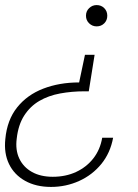

<svg xmlns="http://www.w3.org/2000/svg" viewBox="-20 -533 546 757"><path d="M353 -317 330 -173H313Q263 -173 217 -164.5Q171 -156 135 -135Q99 -114 75.5 -77.5Q52 -41 46 13Q40 58 56 92Q72 126 106 145Q140 164 188 164Q239 164 280 145Q321 126 348 91.5Q375 57 383 10H426Q415 70 379.5 113.5Q344 157 292 180.5Q240 204 181 204Q122 204 79 180Q36 156 15.5 113.5Q-5 71 1 15Q8 -60 47.5 -109.5Q87 -159 150.5 -183.5Q214 -208 292 -208L315 -317ZM361 -513Q379 -513 391 -501Q403 -489 403 -471Q403 -453 391 -441Q379 -429 361 -429Q344 -429 331.5 -441Q319 -453 319 -471Q319 -489 331.5 -501Q344 -513 361 -513Z"/></svg>

Font: DM Sans 17pt ExtraLight
Style: Italic
Weight: 250
Italic angle: -10°
Version: Version 4.004;gftools[0.9.30]